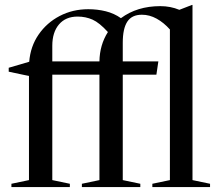

<svg xmlns="http://www.w3.org/2000/svg" viewBox="-20 -762 893 782"><path d="M264.5 0H26.5V-13.5L98 -28.5V-452.5L15.5 -470V-486L99 -510.5Q104 -573 137.2 -621.2Q170.5 -669.5 223.2 -697Q276 -724.5 339.5 -724.5Q377 -724.5 411 -716Q445 -707.5 472.5 -688Q538.5 -737 633 -737Q674.5 -737 710.5 -722L762 -742H764V-28.5L835.5 -13.5V0H600.5V-13.5L672 -28.5V-642Q647 -670 618 -686Q589 -702 558 -702Q517 -702 498.5 -673.8Q480 -645.5 480 -588V-512H625L617 -458H480V-28.5L551.5 -13.5V0H313.5V-13.5L385 -28.5V-458H193V-28.5L264.5 -13.5ZM193 -575.5V-512H385Q386 -579 419.5 -631.5Q385 -669.5 357 -682Q329 -694.5 296 -694.5Q247.5 -694.5 220.2 -662.5Q193 -630.5 193 -575.5Z"/></svg>

Font: Newsreader Display
Style: Regular
Weight: 400
Designer: Hugues Gentile
Foundry: Production Type
Version: Version 1.001